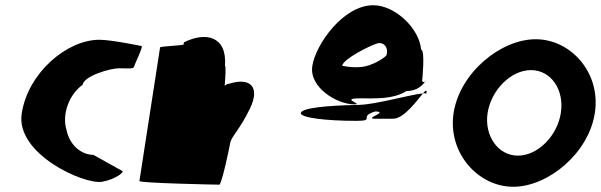

<svg xmlns="http://www.w3.org/2000/svg" viewBox="-20 -706 2297 734"><path d="M63 -272C39 -118 300 0 370 -11C429 -22 456 -52 448 -52L337 -114C292 -114 246 -150 234 -210C216 -270 245 -346 296 -382C301 -416 402 -445 435 -445C469 -445 491 -441 493 -452C495 -462 529 -530 521 -530C521 -530 406 -554 360 -554C236 -554 87 -428 63 -272Z M513 -14C512 -6 808 0 818 0C828 0 859 -152 860 -159C864 -184 896 -209 935 -290C975 -371 940 -412 856 -386C850 -386 845 -383 839 -378C842 -416 844 -454 840 -454C849 -568 766 -586 683 -544L682 -536C680 -532 593 -529 592 -525Z M1130 -274C1127 -256 1227 -244 1341 -244C1419 -244 1347 -260 1415 -280C1469 -278 1366 -252 1416 -252H1482C1525 -252 1574 -322 1597 -349C1550 -345 1416 -306 1351 -305C1237 -303 1133 -294 1130 -274ZM1174 -454C1161 -372 1268 -307 1335 -307C1372 -307 1276 -330 1356 -330C1418 -330 1482 -326 1534 -358C1578 -358 1598 -384 1605 -394C1601 -391 1593 -392 1594 -398C1594 -398 1606 -516 1590 -516C1583 -598 1490 -686 1407 -686C1291 -686 1186 -534 1174 -454ZM1288 -455C1294 -482 1395 -532 1422 -540C1447 -547 1467 -524 1457 -494C1445 -481 1401 -454 1362 -450C1320 -446 1288 -455 1288 -455ZM1597 -349C1606 -350 1610 -349 1610 -347C1613 -365 1608 -362 1597 -349ZM1605 -394C1606 -395 1608 -396 1608 -398C1608 -398 1606 -397 1605 -394Z M1714 -274C1691 -121 1808 8 1942 8C2076 8 2231 -121 2254 -274C2278 -428 2162 -556 2028 -556C1894 -556 1738 -428 1714 -274ZM1844 -274C1858 -362 1933 -438 2010 -438C2087 -438 2138 -362 2124 -274C2111 -188 2037 -111 1960 -111C1883 -111 1831 -188 1844 -274Z"/></svg>

Font: Ampere
Style: SCCndIta
Weight: 400
Version: Version 1